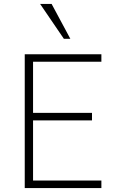

<svg xmlns="http://www.w3.org/2000/svg" viewBox="-20 -950 605 970"><path d="M105 0V-675.8H492.2V-638.2H147V-379.9H444.8V-341.8H147V-38.1H492.2V0ZM302.7 -753.9 182.6 -930.2H240.7L335.4 -753.9Z"/></svg>

Font: Clear Sans Thin
Style: Regular
Weight: 250
Foundry: Intel Corporation
Version: Version 1.00